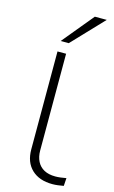

<svg xmlns="http://www.w3.org/2000/svg" viewBox="-142 -996 628 1057"><g transform="rotate(15 172.5 -467.5)"><path d="M272 8Q197 8 154 -33Q111 -74 111 -147V-705H160V-154Q160 -118 173.5 -91.5Q187 -65 213 -51Q239 -37 277 -37Q291 -37 307 -39Q323 -41 339 -44L336 1Q319 4 303.5 6Q288 8 272 8ZM113 -765 260 -943H328L159 -765Z"/></g></svg>

Font: Nunito Sans 10pt Expanded ExtraLight
Style: Regular
Weight: 250
Width: 7
Designer: Vernon Adams
Foundry: Vernon Adams
Version: Version 3.101;gftools[0.9.27]